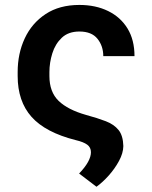

<svg xmlns="http://www.w3.org/2000/svg" viewBox="-20 -558 603 762"><path d="M295.1 -538.4Q359.7 -538.4 409.1 -514.2Q458.5 -490.1 486.2 -444.8Q513.8 -399.5 513.8 -335.2H389.9Q389.9 -375.4 366.8 -404.1Q343.8 -432.9 295.1 -432.9Q251.4 -432.9 225.3 -408.2Q199.2 -383.5 187.7 -346.4Q176.1 -309.3 176.1 -272V-256.4Q176.1 -193.2 212.5 -157.8Q248.9 -122.5 321.4 -101.9Q367.2 -89.5 399.9 -76.9Q432.5 -64.3 450.5 -42.1Q468.4 -19.9 469.5 21.7Q469.1 49.7 452.4 80.6Q435.7 111.5 411.4 138.7Q387.1 165.8 362.9 183.2L294 130.7Q340.9 81.7 340.9 46.2Q340.9 27 326.2 16.2Q311.4 5.3 280.9 -1.8Q160.2 -32.3 105.1 -94.3Q50.1 -156.2 50.1 -256.4V-272Q50.1 -345.5 78.3 -405.9Q106.5 -466.3 161.2 -502.3Q215.9 -538.4 295.1 -538.4Z"/></svg>

Font: Inter UI Semi Bold
Style: Regular
Weight: 600
Designer: Rasmus Andersson
Foundry: rsms
Version: 3.2;8d6f07862